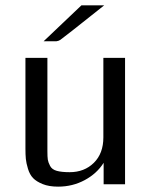

<svg xmlns="http://www.w3.org/2000/svg" viewBox="-20 -688 566 717"><path d="M143 -534 284 -668H369Q212 -543 205 -539Q199 -535 191 -534ZM75 -133V-472H157V-124Q157 -102 158.5 -92Q160 -82 167 -68.5Q174 -55 192 -50Q210 -45 240 -45Q295 -45 330.5 -80Q366 -115 366 -175V-472H447V0H367V-80Q342 -40 296.5 -15.5Q251 9 197 9Q163 9 139.5 -0.5Q116 -10 103.5 -23Q91 -36 84.5 -57.5Q78 -79 76.5 -94.5Q75 -110 75 -133Z"/></svg>

Font: Coval
Style: Light
Weight: 300
Foundry: Context Ltd
Version: Version 001.000